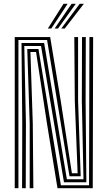

<svg xmlns="http://www.w3.org/2000/svg" viewBox="-20 -996 571 1016"><path d="M58 0V-800H245.5L301.5 -461.8L360.5 -79H390.8L375.8 -462.8L373.2 -800H393.2V-462.8L407 -63.2H347.8L229.2 -784.2H77.5V0ZM96.8 0 97.8 -342 93.8 -768.5H213.5L333.8 -47.5H421.8L413 -462.8L414 -800H434L433 -462.8L437 -31.5H318.5L197.2 -752.5H108.5L117.2 -342L116.2 0ZM137.2 0V-342L124.2 -736.8H183.5L302.2 -15.8H451.2L453.2 -800H472.8L470.8 0H284.2L228.2 -345L170.8 -721H141L153.5 -342L156.5 0ZM233.2 -845 316.2 -976H338L251.5 -845ZM304.2 -845 401.8 -976H423.8L322.5 -845ZM269 -845 359 -976H381L287 -845Z"/></svg>

Font: Big Shoulders Inline Text Thin SemiBold
Style: Regular
Weight: 600
Version: Version 2.002